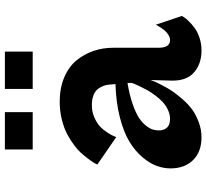

<svg xmlns="http://www.w3.org/2000/svg" viewBox="-50 -798 861 802"><g transform="rotate(-90 381.0 -396.5)"><path d="M583 -165V-355Q583 -397.5 570.1 -436Q557.1 -474.6 531 -507.1Q504.9 -539.6 460.2 -558.8Q415.5 -578.1 357.9 -578.1Q318.8 -578.1 283.4 -569.3Q248 -560.5 222.2 -546.9Q196.3 -533.2 174.3 -516.4Q152.3 -499.5 138.2 -482.7Q124 -465.8 114 -452.1Q104 -438.5 99.6 -429.7L95.2 -420.9L210 -341.8Q211.4 -345.7 214.1 -352.8Q216.8 -359.9 227.8 -377.4Q238.8 -395 252.7 -408.4Q266.6 -421.9 290.8 -432.9Q314.9 -443.8 342.8 -443.8Q367.7 -443.8 385.3 -436.8Q402.8 -429.7 411.6 -417.5Q420.4 -405.3 424.3 -394Q428.2 -382.8 429.2 -370.1L431.2 -345.2Q354 -342.8 291.7 -326.7Q229.5 -310.5 190.7 -286.9Q151.9 -263.2 126 -232.7Q100.1 -202.1 89.6 -173.1Q79.1 -144 79.1 -115.2Q79.1 -56.2 113.8 -21Q148.4 14.2 209 14.2Q241.2 14.2 271.5 2.9Q301.8 -8.3 323.7 -23.9Q345.7 -39.6 366.7 -63.5Q387.7 -87.4 399.9 -105.2Q412.1 -123 424.8 -147.2Q437.5 -171.4 440.4 -178.7Q443.4 -186 447.8 -197.3Q448.2 -197.8 448.2 -198.2L445.8 -110.8Q444.3 -48.3 480 -17.1Q515.6 14.2 571.8 14.2Q600.1 14.2 625.2 5.6Q650.4 -2.9 666.3 -14.9Q682.1 -26.9 693.8 -38.8Q705.6 -50.8 710.9 -59.6L715.8 -67.9L679.2 -176.8Q678.2 -174.3 676 -170.4Q673.8 -166.5 667.2 -156.2Q660.6 -146 653.6 -137.9Q646.5 -129.9 636 -123.5Q625.5 -117.2 615.2 -117.2Q583 -117.2 583 -165ZM237.8 -163.1Q237.8 -175.8 241 -187.7Q244.1 -199.7 256.3 -216.1Q268.6 -232.4 288.8 -246.1Q309.1 -259.8 347.2 -273.2Q385.3 -286.6 436 -294.9V-276.9Q435.1 -273.4 432.9 -267.8Q430.7 -262.2 422.9 -245.6Q415 -229 406.7 -213.9Q398.4 -198.7 384.8 -180.2Q371.1 -161.6 356.9 -148.4Q342.8 -135.3 324 -126.2Q305.2 -117.2 286.1 -117.2Q261.2 -117.2 249.5 -129.9Q237.8 -142.6 237.8 -163.1ZM158.2 -807.1H314V-690.9H158.2ZM411.1 -807.1H566.9V-690.9H411.1Z"/></g></svg>

Font: Sporting Grotesque
Style: Gras
Weight: 700
Designer: Lucas LE BIHAN
Foundry: Lucas LE BIHAN
Version: Version 1.001